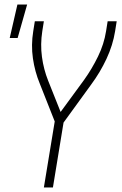

<svg xmlns="http://www.w3.org/2000/svg" viewBox="-20 -829 540 849"><path d="M174 0 222 -292 156 -459Q134 -512 125.5 -571Q117 -630 127 -691L134 -735H174L167 -691Q158 -633 165.5 -577.5Q173 -522 193 -472L248 -334L352 -476Q387 -525 413.5 -579.5Q440 -634 449 -691L456 -735H496L489 -691Q479 -629 451 -569Q423 -509 383 -455L261 -287L214 0ZM23 -661 57 -809H100L58 -661Z"/></svg>

Font: Iosevka Term Curly Extralight
Style: Italic
Weight: 200
Italic angle: -9°
Designer: Belleve Invis
Foundry: Belleve Invis
Version: Version 32.3.0